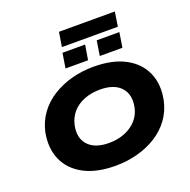

<svg xmlns="http://www.w3.org/2000/svg" viewBox="-174 -1207 1369 1386"><g transform="rotate(-20 510.5 -513.5)"><path d="M482 11Q336 11 239.5 -40.5Q143 -92 103 -183Q63 -274 86 -393Q104 -471 148.5 -531Q193 -591 259 -632Q325 -673 404.5 -694.5Q484 -716 573 -716Q719 -716 815 -664.5Q911 -613 951 -522Q991 -431 967 -313Q950 -235 905.5 -174.5Q861 -114 795.5 -73Q730 -32 649.5 -10.5Q569 11 482 11ZM493 -160Q559 -160 613 -181.5Q667 -203 703.5 -242.5Q740 -282 752 -338Q771 -433 720 -489Q669 -545 561 -545Q494 -545 440 -524Q386 -503 350.5 -463.5Q315 -424 302 -367Q282 -272 333.5 -216Q385 -160 493 -160ZM408 -927 426 -1038H855L838 -927ZM380 -773 398 -887H572L553 -773ZM643 -773 661 -887H835L817 -773Z"/></g></svg>

Font: Nunito Sans 10pt Expanded Black
Style: Italic
Weight: 900
Width: 7
Italic angle: -9°
Designer: Vernon Adams
Foundry: Vernon Adams
Version: Version 3.101;gftools[0.9.27]